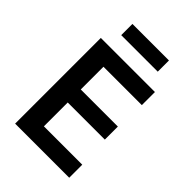

<svg xmlns="http://www.w3.org/2000/svg" viewBox="-253 -995 1106 1106"><g transform="rotate(45 300.0 -442.0)"><path d="M523.8 0V-106.2H211.3V-300.4H513.5V-406.6H211.3V-591.6H523.8V-698.2H83.1V0ZM154.8 -792.6H452.4V-883.9H154.8Z"/></g></svg>

Font: Margiela Mono SemiBold
Style: Regular
Weight: 600
Designer: Mike Abbink, Paul van der Laan, Pieter van Rosmalen
Foundry: Bold Monday
Version: Version 2.003 2021